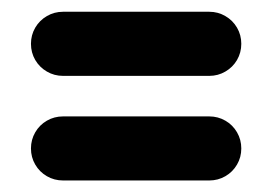

<svg xmlns="http://www.w3.org/2000/svg" viewBox="-20 -426 472 333"><path d="M398.5 -168.5Q398.5 -153.3 391.1 -140.6Q383.7 -127.8 370.9 -120.4Q358.1 -113 343 -113H89.3Q74.1 -113 61.3 -120.4Q48.5 -127.8 41.1 -140.6Q33.7 -153.3 33.7 -168.5Q33.7 -183.7 41.1 -196.5Q48.5 -209.3 61.3 -216.7Q74.1 -224.1 89.3 -224.1H343Q358.1 -224.1 370.9 -216.7Q383.7 -209.3 391.1 -196.5Q398.5 -183.7 398.5 -168.5ZM398.5 -350Q398.5 -334.8 391.1 -322Q383.7 -309.3 370.9 -301.9Q358.1 -294.4 343 -294.4H89.3Q74.1 -294.4 61.3 -301.9Q48.5 -309.3 41.1 -322Q33.7 -334.8 33.7 -350Q33.7 -365.2 41.1 -378Q48.5 -390.7 61.3 -398.1Q74.1 -405.6 89.3 -405.6H343Q358.1 -405.6 370.9 -398.1Q383.7 -390.7 391.1 -378Q398.5 -365.2 398.5 -350Z"/></svg>

Font: 26F Galaxy Sans Black
Style: Regular
Weight: 900
Designer: C₂₉H₂₅N₃O₅
Version: Version 1.100